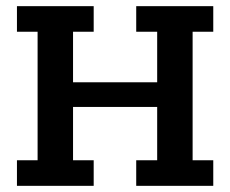

<svg xmlns="http://www.w3.org/2000/svg" viewBox="-20 -603 747 623"><path d="M35 0V-83H102V-500H35V-583H284V-500H217V-336H490V-500H422V-583H672V-500H605V-83H672V0H422V-83H490V-256H217V-83H284V0Z"/></svg>

Font: Rokkitt SemiBold
Style: Regular
Weight: 600
Designer: Vernon Adams
Foundry: Vernon Adams
Version: Version 3.103